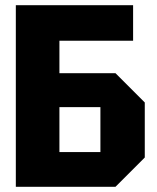

<svg xmlns="http://www.w3.org/2000/svg" viewBox="-20 -720 604 740"><path d="M41 0V-700H493V-563H209V-438H425L538 -325V-113L425 0ZM209 -134H367V-307H209Z"/></svg>

Font: Tektur SemiCondensed
Style: Bold
Weight: 700
Width: 4
Designer: Adam Jagosz
Foundry: Adam Jagosz
Version: Version 1.005;gftools[0.9.30]